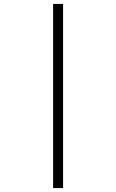

<svg xmlns="http://www.w3.org/2000/svg" viewBox="-20 -708 590 978"><path d="M301.3 250H250.5V-688H301.3Z"/></svg>

Font: XB Niloofar
Style: Regular
Weight: 400
Designer: Behnam
Foundry: Irmug
Version: Version 7.201 2008